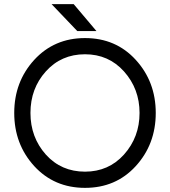

<svg xmlns="http://www.w3.org/2000/svg" viewBox="-20 -896 821 928"><path d="M353.7 -745.7H446.3L336.2 -876H229.3ZM390.8 -633.7Q504.8 -633.7 579.3 -550.8Q654.5 -466.5 654.5 -350Q654.5 -233.3 579.3 -149Q504.8 -66.3 390.8 -66.3Q276 -66.3 201.5 -149Q127.2 -232.5 127.2 -350Q127.2 -468.2 201.5 -550.8Q276 -633.7 390.8 -633.7ZM390.8 -712Q242.2 -712 145.3 -606.5Q48.8 -500.7 48.8 -350Q48.8 -199.3 145.3 -93.3Q242 12 390.8 12Q539.5 12 635.3 -92.2Q732.8 -198.3 732.8 -350Q732.8 -501.2 635.7 -607.2Q539.8 -712 390.8 -712Z"/></svg>

Font: Unageo Variable
Style: Regular
Weight: 300
Designer: Richard Sepsi
Foundry: Richard Sepsi
Version: Version 2.200